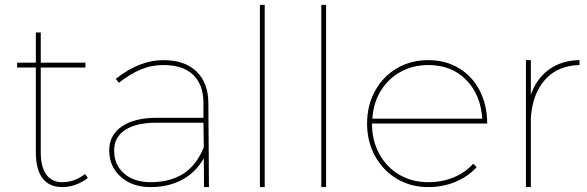

<svg xmlns="http://www.w3.org/2000/svg" viewBox="-20 -762 2390 782"><path d="M233.9 0Q180.7 0 153.3 -35.9Q126 -71.8 126 -142.1V-486.8H49.8V-506.8H126V-629.9H146V-506.8H328.1V-486.8H146V-142.1Q146 -82 168.5 -51Q190.9 -20 233.9 -20Q283.7 -20 326.2 -53.2L337.9 -37.1Q288.1 0 233.9 0Z M810.1 -117.2Q775.9 -58.1 720.5 -29.1Q665 0 592.8 0Q518.6 0 471.7 -42Q424.8 -84 424.8 -148.9Q424.8 -211.9 476.3 -247.1Q527.8 -282.2 616.7 -282.2H808.6V-345.2Q807.6 -418.5 766.1 -457.8Q724.6 -497.1 645 -497.1Q596.2 -497.1 552.5 -478.5Q508.8 -460 463.9 -424.8L451.7 -440.9Q547.9 -517.1 645 -517.1Q732.9 -517.1 780.3 -470.9Q827.6 -424.8 828.6 -345.2L831.1 0H811ZM810.1 -162.1 808.6 -262.2H616.7Q534.7 -262.2 489.7 -232.7Q444.8 -203.1 444.8 -148.9Q444.8 -90.8 485.4 -55.4Q525.9 -20 593.8 -20Q671.9 -20 725.8 -54Q779.8 -87.9 810.1 -162.1Z M1038.6 0V-742.2H1058.1V0Z M1288.6 0V-742.2H1308.1V0Z M1907.2 -95.2 1921.4 -81.1Q1885.3 -42 1834.2 -21Q1783.2 0 1724.1 0Q1653.3 0 1596.9 -33.4Q1540.5 -66.9 1507.8 -126Q1475.1 -185.1 1475.1 -258.8Q1475.1 -333 1507.8 -392.1Q1540.5 -451.2 1596.9 -484.1Q1653.3 -517.1 1724.1 -517.1Q1794.9 -517.1 1849.6 -484.1Q1904.3 -451.2 1934.3 -392.1Q1964.4 -333 1964.4 -258.8H1495.1Q1495.1 -189.9 1524.7 -135.5Q1554.2 -81.1 1606.2 -50.5Q1658.2 -20 1724.1 -20Q1780.3 -20 1827.9 -39.6Q1875.5 -59.1 1907.2 -95.2ZM1496.6 -278.8H1944.3Q1937.5 -377 1878.4 -437Q1819.3 -497.1 1724.1 -497.1Q1662.1 -497.1 1611.8 -469.5Q1561.5 -441.9 1531 -392.3Q1500.5 -342.8 1496.6 -278.8Z M2340.3 -517.1V-497.1Q2252.4 -495.1 2200.9 -438.5Q2149.4 -381.8 2142.1 -283.2V0H2122.1V-517.1H2142.1V-376Q2165 -441.9 2216.1 -479Q2267.1 -516.1 2340.3 -517.1Z"/></svg>

Font: Montserrat
Style: Thin
Weight: 250
Designer: Julieta Ulanovsky
Foundry: Julieta Ulanovsky
Version: Version 1.000;PS 002.000;hotconv 1.0.70;makeotf.lib2.5.58329